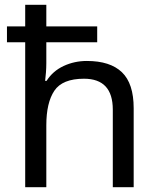

<svg xmlns="http://www.w3.org/2000/svg" viewBox="-20 -780 658 800"><path d="M173 -760V-670H385V-604H173V-517Q173 -498 171.5 -478.5Q170 -459 168 -443H174Q200 -484 245 -505Q290 -526 342 -526Q439 -526 488 -479Q537 -432 537 -329V0H450V-323Q450 -452 330 -452Q240 -452 206.5 -402Q173 -352 173 -258V0H85V-604H9V-670H85V-760Z"/></svg>

Font: Noto IKEA Arabic
Style: Regular
Weight: 400
Designer: Monotype Design Team
Foundry: Monotype Imaging Inc.
Version: Version 1.200